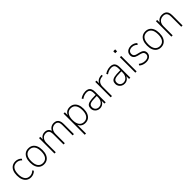

<svg xmlns="http://www.w3.org/2000/svg" viewBox="410 -2377 4253 4253"><g transform="rotate(-45 2537.0 -250.5)"><path d="M250 8Q187 8 142.5 -22.5Q98 -53 74.5 -109.5Q51 -166 51 -245Q51 -323 74.5 -378Q98 -433 142.5 -462.5Q187 -492 249 -492Q291 -492 329 -476Q367 -460 393 -430L373 -399Q346 -428 314.5 -441.5Q283 -455 250 -455Q172 -455 132 -401Q92 -347 92 -243Q92 -141 132.5 -85.5Q173 -30 249 -30Q283 -30 314.5 -43.5Q346 -57 373 -85L393 -54Q367 -25 328.5 -8.5Q290 8 250 8Z M656 8Q596 8 552 -21.5Q508 -51 484 -106.5Q460 -162 460 -242Q460 -322 484 -378Q508 -434 552 -463Q596 -492 656 -492Q717 -492 761 -463Q805 -434 829 -378Q853 -322 853 -242Q853 -162 829 -106.5Q805 -51 761 -21.5Q717 8 656 8ZM656 -30Q729 -30 770.5 -83Q812 -136 812 -242Q812 -349 770.5 -402Q729 -455 656 -455Q585 -455 543 -402Q501 -349 501 -242Q501 -136 543 -83Q585 -30 656 -30Z M985 0V-484H1024V-376H1014Q1025 -412 1046.5 -438Q1068 -464 1098.5 -478Q1129 -492 1167 -492Q1222 -492 1257.5 -464Q1293 -436 1304 -375H1293Q1308 -428 1350 -460Q1392 -492 1451 -492Q1496 -492 1528 -474Q1560 -456 1577 -417.5Q1594 -379 1594 -318V0H1554V-314Q1554 -392 1528 -423.5Q1502 -455 1450 -455Q1409 -455 1377 -435.5Q1345 -416 1327 -379Q1309 -342 1309 -292V0H1269V-314Q1269 -392 1243 -423.5Q1217 -455 1165 -455Q1124 -455 1092.5 -435.5Q1061 -416 1043 -379Q1025 -342 1025 -292V0Z M1753 180V-484H1793V-361H1783Q1798 -424 1841 -458Q1884 -492 1949 -492Q2010 -492 2053.5 -462Q2097 -432 2120.5 -376.5Q2144 -321 2144 -242Q2144 -165 2120.5 -108.5Q2097 -52 2053.5 -22Q2010 8 1949 8Q1884 8 1841 -26.5Q1798 -61 1783 -124H1793V180ZM1947 -30Q2021 -30 2062 -84.5Q2103 -139 2103 -242Q2103 -345 2062 -400Q2021 -455 1947 -455Q1874 -455 1833 -400Q1792 -345 1792 -242Q1792 -139 1833 -84.5Q1874 -30 1947 -30Z M2408 8Q2363 8 2328.5 -12Q2294 -32 2274.5 -65Q2255 -98 2255 -136Q2255 -188 2279 -218.5Q2303 -249 2361.5 -261.5Q2420 -274 2521 -274H2559V-239H2523Q2457 -239 2413 -234Q2369 -229 2344 -217.5Q2319 -206 2308.5 -186.5Q2298 -167 2298 -138Q2298 -89 2329 -59Q2360 -29 2410 -29Q2449 -29 2480.5 -50.5Q2512 -72 2530.5 -110Q2549 -148 2549 -197V-326Q2549 -394 2524.5 -424.5Q2500 -455 2444 -455Q2404 -455 2367.5 -442.5Q2331 -430 2291 -402L2272 -437Q2296 -454 2324.5 -466.5Q2353 -479 2383 -485.5Q2413 -492 2442 -492Q2493 -492 2525.5 -474.5Q2558 -457 2573.5 -420.5Q2589 -384 2589 -327V0H2550V-118H2560Q2550 -79 2528 -50.5Q2506 -22 2475.5 -7Q2445 8 2408 8Z M2746 0V-484H2785V-375H2776Q2793 -431 2831 -459.5Q2869 -488 2935 -494L2954 -496L2959 -460L2927 -457Q2860 -450 2823 -407.5Q2786 -365 2786 -295V0Z M3180 8Q3135 8 3100.5 -12Q3066 -32 3046.5 -65Q3027 -98 3027 -136Q3027 -188 3051 -218.5Q3075 -249 3133.5 -261.5Q3192 -274 3293 -274H3331V-239H3295Q3229 -239 3185 -234Q3141 -229 3116 -217.5Q3091 -206 3080.5 -186.5Q3070 -167 3070 -138Q3070 -89 3101 -59Q3132 -29 3182 -29Q3221 -29 3252.5 -50.5Q3284 -72 3302.5 -110Q3321 -148 3321 -197V-326Q3321 -394 3296.5 -424.5Q3272 -455 3216 -455Q3176 -455 3139.5 -442.5Q3103 -430 3063 -402L3044 -437Q3068 -454 3096.5 -466.5Q3125 -479 3155 -485.5Q3185 -492 3214 -492Q3265 -492 3297.5 -474.5Q3330 -457 3345.5 -420.5Q3361 -384 3361 -327V0H3322V-118H3332Q3322 -79 3300 -50.5Q3278 -22 3247.5 -7Q3217 8 3180 8Z M3508 -620V-681H3567V-620ZM3518 0V-484H3558V0Z M3857 8Q3825 8 3794 1Q3763 -6 3737 -19.5Q3711 -33 3691 -52L3710 -84Q3734 -65 3758 -53Q3782 -41 3807 -35.5Q3832 -30 3859 -30Q3916 -30 3947 -54.5Q3978 -79 3978 -122Q3978 -158 3957 -179Q3936 -200 3892 -211L3819 -229Q3762 -243 3734 -274.5Q3706 -306 3706 -354Q3706 -396 3726 -427Q3746 -458 3782 -475Q3818 -492 3865 -492Q3894 -492 3921 -485Q3948 -478 3971.5 -464.5Q3995 -451 4012 -431L3992 -399Q3973 -418 3952.5 -430.5Q3932 -443 3910.5 -449Q3889 -455 3865 -455Q3811 -455 3779.5 -428.5Q3748 -402 3748 -355Q3748 -321 3766.5 -299Q3785 -277 3827 -267L3900 -249Q3961 -234 3990 -203.5Q4019 -173 4019 -125Q4019 -85 3999 -55Q3979 -25 3942.5 -8.5Q3906 8 3857 8Z M4320 8Q4260 8 4216 -21.5Q4172 -51 4148 -106.5Q4124 -162 4124 -242Q4124 -322 4148 -378Q4172 -434 4216 -463Q4260 -492 4320 -492Q4381 -492 4425 -463Q4469 -434 4493 -378Q4517 -322 4517 -242Q4517 -162 4493 -106.5Q4469 -51 4425 -21.5Q4381 8 4320 8ZM4320 -30Q4393 -30 4434.5 -83Q4476 -136 4476 -242Q4476 -349 4434.5 -402Q4393 -455 4320 -455Q4249 -455 4207 -402Q4165 -349 4165 -242Q4165 -136 4207 -83Q4249 -30 4320 -30Z M4647 0V-484H4686V-376H4676Q4693 -431 4737 -461.5Q4781 -492 4842 -492Q4891 -492 4925.5 -474Q4960 -456 4978.5 -417.5Q4997 -379 4997 -318V0H4957V-314Q4957 -366 4944 -396.5Q4931 -427 4905 -441Q4879 -455 4841 -455Q4797 -455 4761.5 -435.5Q4726 -416 4706.5 -379Q4687 -342 4687 -292V0Z"/></g></svg>

Font: Nunito Sans 12pt ExtraLight SemiCondensed
Style: Regular
Weight: 200
Width: 4
Version: Version 3.101;gftools[0.9.27]